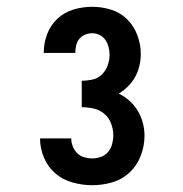

<svg xmlns="http://www.w3.org/2000/svg" viewBox="-20 -863 540 566"><path d="M252 -317Q223 -317 194 -325Q165 -333 143 -352Q121 -371 109.5 -398.5Q98 -426 98 -455H190Q190 -443 194.5 -431.5Q199 -420 207.5 -411.5Q216 -403 228 -399.5Q240 -396 252 -396Q265 -396 277.5 -400.5Q290 -405 298.5 -415Q307 -425 310.5 -438Q314 -451 314 -464Q314 -482 307.5 -499Q301 -516 287.5 -527.5Q274 -539 256.5 -543Q239 -547 221 -547V-625Q237 -625 253 -628.5Q269 -632 280.5 -643.5Q292 -655 297.5 -670.5Q303 -686 303 -702Q303 -713 300 -724.5Q297 -736 290.5 -745.5Q284 -755 273.5 -760Q263 -765 252 -765Q241 -765 231 -761Q221 -757 214 -748.5Q207 -740 204.5 -729Q202 -718 202 -708V-707H109V-708Q109 -736 119 -762.5Q129 -789 149.5 -808Q170 -827 197 -835Q224 -843 252 -843Q280 -843 307.5 -834.5Q335 -826 355 -806Q375 -786 385 -759Q395 -732 395 -704Q395 -686 391 -669Q387 -652 378.5 -636.5Q370 -621 357.5 -608.5Q345 -596 330 -587Q347 -579 361.5 -566Q376 -553 386 -536.5Q396 -520 401 -501Q406 -482 406 -463Q406 -433 395 -404Q384 -375 362 -354.5Q340 -334 311 -325.5Q282 -317 252 -317Z"/></svg>

Font: Iosevka SS18 Extrabold
Style: Regular
Weight: 800
Monospace: yes
Designer: Belleve Invis
Foundry: Belleve Invis
Version: Version 25.1.1; ttfautohint (v1.8.4)